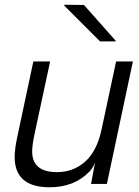

<svg xmlns="http://www.w3.org/2000/svg" viewBox="-20 -778 586 812"><path d="M190 14Q42 14 42 -114Q42 -150 55 -208L121 -518H192L125 -206Q116 -161 116 -138Q116 -50 221 -50Q289 -50 339 -93.5Q389 -137 409 -228L471 -518H542L432 0H365L382 -91Q373 -67 357 -51Q293 14 190 14ZM252 -754V-758L335 -757L469 -606V-603H403Z"/></svg>

Font: Nacelle Light
Style: Italic
Weight: 300
Italic angle: -12°
Designer: Sora Sagano
Foundry: Sora Sagano
Version: Version 1.000;FEAKit 1.0